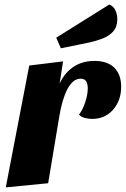

<svg xmlns="http://www.w3.org/2000/svg" viewBox="-20 -794 545 832"><path d="M5 18 106.7 -510 253.3 -528 238.3 -432Q260.3 -479 298.7 -504.5Q337 -530 389.3 -530Q446.3 -530 475.7 -500.3Q505 -470.7 505 -418Q505 -358 469.8 -318.3Q434.7 -278.7 379.3 -278.7Q363.3 -278.7 347.2 -283Q331 -287.3 322.3 -297.3Q338.7 -318.3 349.5 -351.5Q360.3 -384.7 360.3 -411.3Q360.3 -428.7 353.8 -440.8Q347.3 -453 329 -453Q312 -453 297.7 -441.2Q283.3 -429.3 272 -407.7Q260.7 -386 251.8 -356.2Q243 -326.3 237 -290L188.7 0ZM243.7 -584.7 223.7 -630.7 453.3 -774.3Q472.3 -767 480.3 -749Q488.3 -731 488.3 -710.7Q488.3 -678 470.8 -658.2Q453.3 -638.3 425 -627.3Q396.7 -616.3 364 -609.3Z"/></svg>

Font: Sansita Swashed Light
Style: Regular
Weight: 300
Designer: Pablo Cosgaya
Foundry: Omnibus-Type
Version: Version 1.003